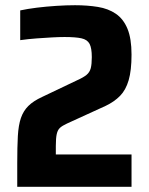

<svg xmlns="http://www.w3.org/2000/svg" viewBox="-20 -716 572 736"><path d="M46.1 0V-90.6Q46.1 -152.9 48.4 -194.5Q50.8 -236.1 60.1 -263.5Q69.5 -290.8 88.6 -309.8Q107.7 -328.8 141.3 -344.3L274.7 -407.9Q299.3 -418.8 311.5 -428.8Q323.8 -438.9 327.9 -454.5Q331.9 -470.2 331.9 -497.2Q331.9 -531.4 323.4 -547.8Q314.8 -564.1 292.3 -569.1Q269.7 -574.1 227.4 -574.1Q206.2 -574.1 179.2 -572.6Q152.1 -571.1 120.7 -568.8Q89.2 -566.5 57.5 -562.1V-676.1Q85.4 -682.1 121.4 -686.6Q157.4 -691 195.7 -693.5Q234 -696 267.7 -696Q314.9 -696 355 -689.5Q395.2 -683 424.1 -663.2Q453 -643.5 468.6 -605.9Q484.2 -568.3 484.2 -506.6Q484.2 -446 473.2 -408.5Q462.3 -371 440.2 -348.5Q418.2 -326 385.1 -310.2L236.8 -242.4Q218.8 -234.1 209.9 -226Q201 -217.9 197.5 -202.1Q194 -186.3 194 -156.3V-123.8H484.2V0Z"/></svg>

Font: Saira Thin SemiCondensed
Style: Regular
Weight: 100
Width: 4
Version: Version 1.101